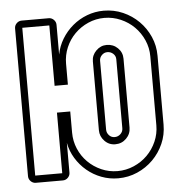

<svg xmlns="http://www.w3.org/2000/svg" viewBox="-53 -784 840 849"><g transform="rotate(-5 367.5 -360.0)"><path d="M73 0Q60 0 50.5 -9.5Q41 -19 41 -32V-688Q41 -701 50.5 -710.5Q60 -720 73 -720H193Q206 -720 215.5 -710.5Q225 -701 225 -688V-556Q232 -593 251.5 -625Q271 -657 299.5 -681Q328 -705 363.5 -718.5Q399 -732 438 -732Q483 -732 523 -714.5Q563 -697 593 -667Q623 -637 640.5 -597.5Q658 -558 658 -513V-207Q658 -162 640.5 -122.5Q623 -83 593 -53Q563 -23 523 -5.5Q483 12 438 12Q399 12 363.5 -1.5Q328 -15 299.5 -39Q271 -63 251.5 -95Q232 -127 225 -164V-32Q225 -19 215.5 -9.5Q206 0 193 0ZM475 -513Q475 -528 464 -538Q453 -548 438 -548Q424 -548 413.5 -537.5Q403 -527 403 -513V-207Q403 -193 413 -182Q423 -171 438 -171Q453 -171 464 -181.5Q475 -192 475 -207ZM507 -207Q507 -179 487 -159Q467 -139 438 -139Q410 -139 390.5 -159.5Q371 -180 371 -207V-513Q371 -540 391 -560Q411 -580 438 -580Q467 -580 487 -560.5Q507 -541 507 -513ZM193 -32V-301H252V-207Q252 -169 266.5 -135Q281 -101 306.5 -75.5Q332 -50 366 -35Q400 -20 438 -20Q476 -20 510.5 -35Q545 -50 570.5 -75.5Q596 -101 611 -135Q626 -169 626 -207V-513Q626 -551 611 -585Q596 -619 570.5 -644.5Q545 -670 510.5 -685Q476 -700 438 -700Q400 -700 366 -685Q332 -670 306.5 -644.5Q281 -619 266.5 -585Q252 -551 252 -513V-420H193V-688H73V-32Z"/></g></svg>

Font: Lichte PostBus
Style: Regular
Weight: 400
Designer: Peter Wiegel
Version: Version 1.001